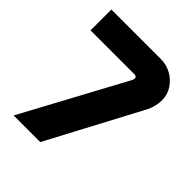

<svg xmlns="http://www.w3.org/2000/svg" viewBox="-197 -817 933 933"><g transform="rotate(45 270.0 -350.0)"><path d="M53 0 338.3 -528.7Q342.7 -538 342.7 -543.7Q342.7 -549.3 338.8 -553Q335 -556.7 327.7 -556.7H25V-700H363.7Q404.7 -700 437.8 -681.2Q471 -662.3 491 -631.3Q511 -600.3 511 -561.7Q511 -541 505.8 -520.7Q500.7 -500.3 492.3 -483L236 0Z"/></g></svg>

Font: MuseoModerno Thin
Style: Regular
Weight: 100
Designer: Pablo Cosgaya, Héctor Gatti, Marcela Romero, and the Authors of The MuseoModerno Project.
Foundry: Omnibus-Type Team
Version: Version 1.003